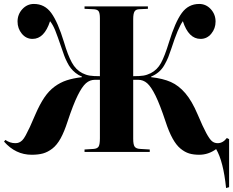

<svg xmlns="http://www.w3.org/2000/svg" viewBox="-27 -762 1169 963"><path d="M1106.9 181.2Q1093.3 47.4 1057.1 -14.2Q1018.1 14.2 972.2 14.2Q943.4 14.2 921.6 7.6Q899.9 1 878.4 -16.6Q856.9 -34.2 838.4 -67.9Q819.8 -101.6 803.2 -152.8Q775.4 -236.8 753.2 -282Q731 -327.1 711.2 -344.5Q691.4 -361.8 666 -361.8H641.1V-65.9Q641.1 -36.6 648.4 -26.4Q655.8 -16.1 675.8 -15.1L724.1 -12.2V0H397V-12.2L442.9 -15.1Q461.4 -16.6 467.8 -27.3Q474.1 -38.1 474.1 -68.8V-361.8H449.2Q423.8 -361.8 404.1 -344.5Q384.3 -327.1 362.1 -282Q339.8 -236.8 312 -152.8Q295.4 -101.1 276.9 -67.6Q258.3 -34.2 235.4 -16.6Q212.4 1 188.7 7.6Q165 14.2 131.8 14.2Q51.3 14.2 -6.8 -51.8L0 -60.1Q23.4 -43.9 49.8 -43.9Q61 -43.9 68.8 -47.4Q76.7 -50.8 84.5 -58.1Q92.3 -65.4 102.3 -84Q112.3 -102.5 122.8 -125Q133.3 -147.5 150.9 -189Q172.9 -239.7 195.6 -273.2Q218.3 -306.6 246.8 -327.6Q275.4 -348.6 307.4 -359.1Q339.4 -369.6 383.8 -375V-377.9Q366.2 -384.8 352.1 -396.2Q337.9 -407.7 328.4 -419.7Q318.8 -431.6 309.6 -450.2Q300.3 -468.8 295.2 -482.9Q290 -497.1 282.2 -520Q261.2 -581.5 250 -609.4Q238.8 -637.2 224.1 -655.8Q195.3 -566.9 136.2 -566.9Q104 -566.9 82.5 -593Q61 -619.1 61 -653.8Q61 -689.9 85 -716.1Q108.9 -742.2 143.1 -742.2Q197.3 -742.2 230.2 -696.8Q263.2 -651.4 293.9 -550.8Q313 -485.4 333.3 -448.5Q353.5 -411.6 386.2 -395Q404.8 -385.7 422.9 -382.8Q440.9 -379.9 474.1 -379.9V-670.9Q474.1 -696.8 467.3 -706.1Q460.4 -715.3 439.9 -715.8L397 -717.8V-730H714.8V-717.8L671.9 -715.8Q654.3 -715.3 647.7 -704.3Q641.1 -693.4 641.1 -666V-379.9Q674.3 -379.9 692.4 -382.8Q710.4 -385.7 729 -395Q761.7 -411.6 780.5 -446Q799.3 -480.5 820.8 -550.8Q851.6 -651.4 884.8 -696.8Q918 -742.2 972.2 -742.2Q1006.3 -742.2 1030.3 -716.1Q1054.2 -689.9 1054.2 -653.8Q1054.2 -619.1 1032.7 -593Q1011.2 -566.9 979 -566.9Q918.9 -566.9 890.1 -655.8Q865.7 -621.6 833 -520Q823.7 -492.2 816.7 -474.6Q809.6 -457 797.6 -436Q785.6 -415 769 -400.9Q752.4 -386.7 731 -377.9V-375Q790.5 -368.2 830.1 -350.6Q869.6 -333 902.6 -294.4Q935.5 -255.9 963.9 -189Q990.7 -125.5 1007.6 -94.5Q1024.4 -63.5 1036.4 -53.7Q1048.3 -43.9 1064.9 -43.9Q1090.8 -43.9 1110.8 -69.8L1122.1 -64V176.8Z"/></svg>

Font: Display Regular
Style: Bold
Weight: 700
Designer: Latin by Veronika Burian and Jose Scaglione. Greek by Irene Vlachou. Cyrillic by Vera Evstafieva.
Foundry: TypeTogether
Version: Version 3.002